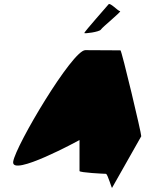

<svg xmlns="http://www.w3.org/2000/svg" viewBox="-20 -954 727 961"><path d="M46 -145C34 -65 378 -253 378 -253V-98C378 -90 501 -84 510 -84C519 -84 540 -6 541 -14L687 -272C689 -282 589 -702 583 -702C583 -702 472 -703 407 -703C342 -703 58 -225 46 -145ZM402 -789C400 -784 478 -794 485 -806C492 -818 591 -898 581 -898C571 -898 530 -944 523 -932C515 -922 404 -797 402 -789Z"/></svg>

Font: Ampere
Style: CndIta
Weight: 400
Version: Version 1